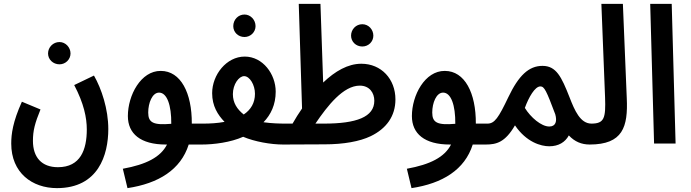

<svg xmlns="http://www.w3.org/2000/svg" viewBox="-20 -741 3568 991"><path d="M287 -409C318 -409 344 -434 344 -465C344 -497 318 -524 287 -524C254 -524 228 -497 228 -465C228 -434 254 -409 287 -409ZM38 0C38 151 146 230 274 230C488 230 539 58 539 -75C539 -178 504 -283 465 -351L363 -302C413 -207 428 -133 428 -73C428 31 396 122 279 122C195 122 150 71 150 -14C150 -67 160 -105 189 -176L93 -216C46 -112 38 -49 38 0Z M638 230C798 206 913 135 954 5H1022C1062 5 1085 -13 1085 -51C1085 -83 1064 -103 1031 -103H970C971 -261 913 -375 810 -375C707 -376 640 -249 640 -142C640 -51 705 5 836 5H842C809 70 735 108 614 130ZM745 -160C745 -210 766 -263 801 -263C842 -263 865 -198 864 -102C771 -94 745 -108 745 -160Z M1242 -550C1273 -550 1299 -575 1299 -606C1299 -639 1273 -666 1242 -666C1209 -666 1184 -639 1184 -606C1184 -575 1209 -550 1242 -550ZM1021 5C1084 5 1170 -6 1235 -35C1294 -10 1377 5 1442 5C1485 5 1505 -19 1505 -51C1505 -80 1487 -103 1452 -103C1425 -103 1382 -104 1340 -110C1378 -149 1403 -201 1403 -268C1403 -358 1337 -449 1243 -449C1149 -449 1075 -355 1075 -260C1075 -194 1104 -148 1139 -112C1102 -105 1063 -103 1030 -103ZM1182 -255C1182 -306 1213 -348 1240 -348C1269 -348 1296 -303 1296 -257C1296 -210 1275 -175 1238 -150C1204 -177 1182 -210 1182 -255Z M1441 5 1656 4C1753 4 1837 -11 1893 -38C1974 -77 2021 -141 2021 -228C2021 -333 1948 -412 1845 -412C1776 -412 1710 -374 1648 -315L1634 -721H1522L1539 -181C1522 -156 1505 -130 1490 -103H1450ZM1850 -501C1882 -501 1907 -526 1907 -557C1907 -589 1882 -616 1850 -616C1817 -616 1792 -589 1792 -557C1792 -526 1817 -501 1850 -501ZM1837 -299C1887 -299 1912 -262 1912 -221C1912 -137 1820 -103 1652 -103H1608C1671 -196 1752 -299 1837 -299Z M2104 230C2264 206 2379 135 2420 5H2488C2528 5 2551 -13 2551 -51C2551 -83 2530 -103 2497 -103H2436C2437 -261 2379 -375 2276 -375C2173 -376 2106 -249 2106 -142C2106 -51 2171 5 2302 5H2308C2275 70 2201 108 2080 130ZM2211 -160C2211 -210 2232 -263 2267 -263C2308 -263 2331 -198 2330 -102C2237 -94 2211 -108 2211 -160Z M2487 5C2542 5 2587 -6 2638 -94C2697 -7 2772 14 2815 14C2863 14 2897 -7 2916 -42C2946 -10 2981 5 3024 5C3066 5 3087 -19 3087 -51C3087 -80 3069 -103 3033 -103C2975 -103 2946 -171 2920 -238C2878 -345 2851 -401 2780 -401C2709 -401 2657 -351 2604 -240C2553 -133 2533 -103 2496 -103ZM2689 -184C2709 -239 2741 -295 2769 -295C2790 -295 2800 -273 2846 -151C2856 -116 2849 -88 2815 -88C2774 -88 2719 -135 2689 -184Z M3023 5C3195 5 3222 -86 3215 -235L3195 -721H3084L3103 -239C3107 -131 3099 -103 3032 -103Z M3356 0H3467L3447 -721H3336Z"/></svg>

Font: Noto Sans Arabic UI XCn SmBd
Style: Regular
Weight: 600
Width: 2
Designer: Monotype Design Team, Nadine Chahine and Nizar Qandah
Foundry: Monotype Imaging Inc.
Version: Version 2.010